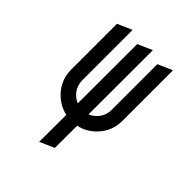

<svg xmlns="http://www.w3.org/2000/svg" viewBox="-207 -666 975 975"><g transform="rotate(45 281.0 -178.5)"><path d="M319.3 156.2 241.2 190.4 241.7 -3.9Q190.4 -14.6 150.9 -53.7Q96.7 -107.4 96.7 -183.6V-512.7L174.8 -546.9V-185.1Q175.8 -140.1 206.1 -109.9Q221.7 -94.2 241.7 -86.4L242.2 -512.7L320.3 -546.9L319.8 -85.4Q339.4 -93.3 356 -109.9Q386.7 -140.6 386.7 -183.6V-185.1V-512.7L464.8 -546.9V-183.6Q464.8 -107.4 411.1 -53.7Q371.6 -14.2 319.8 -3.9Z"/></g></svg>

Font: NovaMono
Style: Regular
Weight: 400
Monospace: yes
Version: Version 1.2